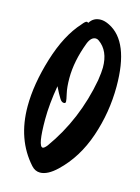

<svg xmlns="http://www.w3.org/2000/svg" viewBox="-112 -787 627 860"><g transform="rotate(15 201.0 -357.0)"><path d="M392 -452Q392 -332 353.5 -218.5Q315 -105 237 -31Q195 9 160 9Q137 9 120 -10Q30 -110 30 -264Q30 -367 67.5 -489Q105 -611 168 -680Q182 -698 189 -698Q190 -698 196 -695Q213 -723 247 -723Q265 -723 287 -712Q392 -660 392 -452ZM311 -518Q311 -596 261 -631Q254 -636 247 -636Q225 -636 212 -603Q178 -513 178 -434Q178 -392 184.5 -364Q191 -336 191 -328Q191 -320 183 -320Q172 -320 163.5 -334Q155 -348 151 -355.5Q147 -363 142 -373L136 -385Q121 -298 121 -228Q121 -102 143 -102Q150 -102 162 -117Q270 -267 305 -458Q311 -498 311 -518Z"/></g></svg>

Font: Devonshire
Style: Regular
Weight: 400
Designer: Astigmatic (AOETI)
Foundry: Astigmatic (AOETI)
Version: Version 1.001